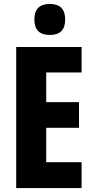

<svg xmlns="http://www.w3.org/2000/svg" viewBox="-20 -952 474 972"><path d="M393 0H62V-714H393V-585H214V-435H380V-305H214V-131H393ZM232 -932Q310 -932 310 -853Q310 -775 232 -775Q154 -775 154 -853Q154 -932 232 -932Z"/></svg>

Font: Noto Sans Thai ExtCond ExtBd
Style: Regular
Weight: 800
Width: 2
Designer: Monotype Design Team
Foundry: Monotype Imaging Inc.
Version: Version 2.002; ttfautohint (v1.8.4.7-5d5b)